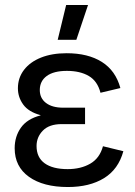

<svg xmlns="http://www.w3.org/2000/svg" viewBox="-20 -740 541 772"><path d="M253 12Q154 12 96.5 -29Q39 -70 39 -144Q39 -191 64 -226.5Q89 -262 143 -276V-277Q95 -290 73.5 -319.5Q52 -349 52 -385Q52 -427 76.5 -459Q101 -491 145 -508.5Q189 -526 248 -526Q334 -526 389.5 -491Q445 -456 464 -386L384 -367Q372 -414 337 -434.5Q302 -455 249 -455Q196 -455 168 -434.5Q140 -414 140 -378Q140 -345 165 -326Q190 -307 234 -307H322V-241H228Q178 -241 152.5 -215Q127 -189 127 -153Q127 -107 159.5 -83.5Q192 -60 252 -60Q305 -60 343 -82Q381 -104 394 -152L476 -132Q456 -59 398 -23.5Q340 12 253 12ZM212 -580 246 -720H334L287 -580Z"/></svg>

Font: TikTok Sans 24pt
Style: Regular
Weight: 400
Version: Version 4.000